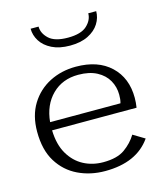

<svg xmlns="http://www.w3.org/2000/svg" viewBox="-113 -834 799 933"><g transform="rotate(-15 286.0 -367.0)"><path d="M531 -88Q460 14 301 14Q227 14 165.5 -15.5Q104 -45 67 -104.5Q30 -164 30 -256Q30 -337 65.5 -394.5Q101 -452 160.5 -482.5Q220 -513 293 -513Q404 -513 467.5 -453Q531 -393 531 -293Q531 -269 527 -244H102Q104 -172 132 -124.5Q160 -77 204.5 -53.5Q249 -30 303 -30Q373 -30 411.5 -57.5Q450 -85 473 -123ZM294 -472Q214 -472 162.5 -421Q111 -370 103 -285H457Q460 -296 461 -305.5Q462 -315 462 -327Q462 -366 443.5 -399Q425 -432 387.5 -452Q350 -472 294 -472ZM459 -748Q459 -715 440.5 -685.5Q422 -656 385 -637.5Q348 -619 294 -619Q240 -619 203 -637.5Q166 -656 147.5 -685.5Q129 -715 129 -748H169Q169 -714 198.5 -686.5Q228 -659 294 -659Q360 -659 389.5 -686.5Q419 -714 419 -748Z"/></g></svg>

Font: Panamera
Style: Regular
Weight: 400
Designer: Bastien Sozeau
Foundry: NBR — Bastien Sozeau
Version: Version 3.002; ttfautohint (v1.8.4.7-5d5b);gftools[0.9.33]